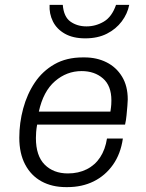

<svg xmlns="http://www.w3.org/2000/svg" viewBox="-20 -756 599 786"><path d="M250 10Q193 10 150 -13.5Q107 -37 83 -82.5Q59 -128 59 -192Q59 -253 75 -312Q91 -371 122.5 -418Q154 -465 203 -493Q252 -521 319 -521H326Q376 -521 416 -501Q456 -481 479.5 -442.5Q503 -404 503 -349Q503 -341 501.5 -323Q500 -305 498 -284Q496 -263 492 -246H132Q129 -229 128 -215.5Q127 -202 127 -191Q127 -118 163 -82Q199 -46 258 -46Q301 -46 335 -63Q369 -80 390 -112Q411 -144 418 -189H483Q474 -126 442.5 -81.5Q411 -37 363.5 -13.5Q316 10 256 10ZM139 -299H432Q435 -319 435.5 -328.5Q436 -338 436 -345Q436 -405 401.5 -435Q367 -465 314 -465Q253 -465 205 -423.5Q157 -382 139 -299ZM329 -599Q279 -599 245.5 -618Q212 -637 196.5 -668.5Q181 -700 183 -736H237Q241 -687 268.5 -667.5Q296 -648 334 -648Q372 -648 405 -667.5Q438 -687 455 -736H509Q502 -700 478.5 -668.5Q455 -637 417.5 -618Q380 -599 329 -599Z"/></svg>

Font: Chivo Medium ExtraLight
Style: Italic
Weight: 250
Italic angle: -8.05°
Version: Version 2.002